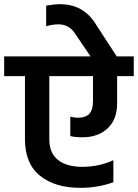

<svg xmlns="http://www.w3.org/2000/svg" viewBox="-47 -931 663 923"><path d="M596 -660V-565H516V-435Q516 -356 470 -313.5Q424 -271 349 -271Q313 -271 291 -277V-370Q311 -365 327 -365Q365 -365 382.5 -384Q400 -403 400 -444V-565H190V-262Q190 -195 232 -162Q274 -129 348 -129Q429 -129 498 -161V-55Q424 -28 339 -28Q218 -28 145.5 -86Q73 -144 73 -262V-565H-27V-660H388L315 -768Q286 -814 234 -814Q206 -814 175 -805V-904Q217 -911 243 -911Q352 -910 410 -820L514 -660Z"/></svg>

Font: Hind SemiBold
Style: Regular
Weight: 600
Designer: Manushi Parikh, Satya Rajpurohit
Foundry: Indian Type Foundry
Version: Version 2.001;PS 1.0;hotconv 1.0.79;makeotf.lib2.5.61930; tt